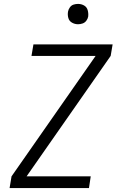

<svg xmlns="http://www.w3.org/2000/svg" viewBox="-20 -962 616 982"><path d="M29 0H435L444 -60H116L546 -676L556 -735H151L141 -676H469L39 -60ZM379 -838Q391 -838 402.5 -842Q414 -846 421.5 -856Q429 -866 431 -877Q433 -894 428.5 -910Q424 -926 410 -934Q396 -942 379 -942Q368 -942 356.5 -938.5Q345 -935 337.5 -924.5Q330 -914 328 -903Q325 -886 329.5 -870Q334 -854 348.5 -846Q363 -838 379 -838Z"/></svg>

Font: Iosevka Sparkle Light Oblique
Style: Regular
Weight: 300
Italic angle: -9°
Designer: Belleve Invis
Foundry: Belleve Invis
Version: Version 4.5.0; ttfautohint (v1.8.3)